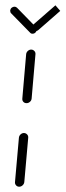

<svg xmlns="http://www.w3.org/2000/svg" viewBox="-20 -706 248 726"><path d="M52.6 0Q45.2 0 40.6 -5.4Q35.9 -10.7 36.7 -17.8L51.5 -185.2Q52.2 -192.6 57.8 -197.8Q63.3 -203 70.4 -203Q77.4 -203 82.4 -197.8Q87.4 -192.6 86.7 -185.2L71.9 -17.8Q71.1 -10.4 65.4 -5.2Q59.6 0 52.6 0ZM80.4 -315.9Q73 -315.9 68.3 -320.9Q63.7 -325.9 64.4 -333.3L78.9 -501.1Q79.6 -508.1 85.2 -513.3Q90.7 -518.5 97.8 -518.5Q104.8 -518.5 109.8 -513.3Q114.8 -508.1 114.1 -501.1L99.6 -333.3Q98.9 -325.9 93.1 -320.9Q87.4 -315.9 80.4 -315.9ZM18.5 -666.3Q19.3 -672.6 24.1 -676.7Q28.9 -680.7 34.8 -680.7Q40.4 -680.7 44.4 -676.7L115.6 -603.7Q118.9 -600.4 118.9 -594.8Q118.9 -588.1 114.3 -583.3Q109.6 -578.5 103 -578.5Q97 -578.5 93.7 -582.6L22.2 -655.6Q18.5 -659.3 18.5 -666.3ZM207.8 -664.8 124.8 -592.2Q120 -588.1 114.4 -588.1Q108.5 -588.1 104.8 -592Q101.1 -595.9 101.1 -601.5Q101.1 -608.9 106.3 -613.3L189.6 -685.9Z"/></svg>

Font: 26F Galaxy Sans Light
Style: Italic
Weight: 300
Italic angle: -5°
Designer: C₂₉H₂₅N₃O₅
Version: Version 1.200